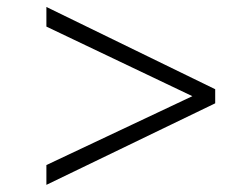

<svg xmlns="http://www.w3.org/2000/svg" viewBox="-20 -554 701 538"><path d="M110 -36V-91.5L519 -284.5L110 -479.5V-534.5L583 -304V-264.5Z"/></svg>

Font: Merriweather 120pt SemiBold
Style: Regular
Weight: 600
Version: Version 2.100